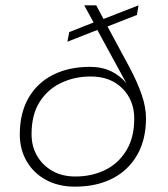

<svg xmlns="http://www.w3.org/2000/svg" viewBox="-20 -688 630 718"><path d="M260 10Q199 10 152.5 -15Q106 -40 80 -84.5Q54 -129 54 -185Q54 -265 86.5 -321.5Q119 -378 178 -408Q237 -438 316 -438Q362 -438 396.5 -421Q431 -404 453 -376L344 -576L232 -532L239 -568L330 -604L295 -668H340L367 -617L498 -668L492 -632L382 -589L465 -435Q495 -378 510.5 -332Q526 -286 526 -246Q526 -166 493 -108.5Q460 -51 400.5 -20.5Q341 10 260 10ZM262 -28Q323 -28 372.5 -52Q422 -76 452 -124.5Q482 -173 482 -244Q482 -313 437.5 -357.5Q393 -402 319 -402Q259 -402 208.5 -378Q158 -354 128 -306.5Q98 -259 98 -186Q98 -141 118.5 -105.5Q139 -70 175.5 -49Q212 -28 262 -28Z"/></svg>

Font: Gantari ExtraLight
Style: Italic
Weight: 250
Italic angle: -10°
Designer: Anugrah Pasau
Foundry: Lafontype
Version: Version 1.000